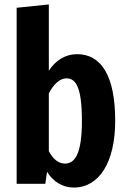

<svg xmlns="http://www.w3.org/2000/svg" viewBox="-20 -828 571 865"><path d="M327 -584C274 -584 229 -555 200 -509V-808L55 -793V0H184L192 -54C219 -10 262 17 312 17C427 17 499 -97 499 -284C499 -485 437 -584 327 -584ZM272 -91C242 -91 217 -114 200 -147V-407C220 -446 248 -475 279 -475C318 -475 349 -444 349 -284C349 -133 317 -91 272 -91Z"/></svg>

Font: Glow Sans TC Compressed
Style: Bold
Weight: 700
Width: 2
Designer: Ryoko NISHIZUKA (kana, bopomofo & ideographs); Paul D. Hunt (Latin, Greek & Cyrillic); Sandoll Communications, Soo-young
Version: Version 0.93